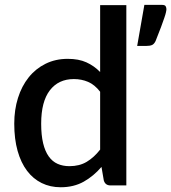

<svg xmlns="http://www.w3.org/2000/svg" viewBox="-20 -761 703 788"><path d="M391 -384.5Q368.5 -413.5 341.5 -425Q314.5 -436.5 283 -436.5Q220 -436.5 184.5 -390.2Q149 -344 149 -253.5Q149 -206.5 157 -173.2Q165 -140 180 -119Q195 -98 216.5 -88.5Q238 -79 265 -79Q306 -79 335.8 -96.8Q365.5 -114.5 391 -147ZM498.5 -740V0H433.5Q412 0 406 -20.5L396.5 -76Q364.5 -38.5 323.8 -15.5Q283 7.5 229 7.5Q186 7.5 151 -9.8Q116 -27 91 -60Q66 -93 52.2 -141.8Q38.5 -190.5 38.5 -253.5Q38.5 -310.5 53.8 -359Q69 -407.5 97.5 -443.2Q126 -479 166.8 -499.2Q207.5 -519.5 258 -519.5Q303 -519.5 334.5 -505.2Q366 -491 391 -465.5V-740ZM644.5 -741Q657 -741 660 -735.2Q663 -729.5 663 -723.5Q663 -719 661.2 -710.8Q659.5 -702.5 654.5 -688Q649.5 -673.5 641 -650.2Q632.5 -627 618.5 -592.5Q612.5 -580 603.8 -576.2Q595 -572.5 580.5 -572.5H543L572.5 -741Z"/></svg>

Font: LatoLatin Semibold
Style: Regular
Weight: 600
Designer: Lukasz Dziedzic with Adam Twardoch and Botio Nikoltchev
Foundry: tyPoland Lukasz Dziedzic
Version: Version 2.015; 2015-08-06; http://www.latofonts.com/